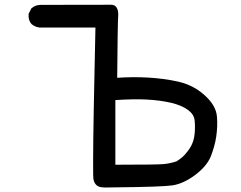

<svg xmlns="http://www.w3.org/2000/svg" viewBox="-20 -769 1040 828"><path d="M468.3 39.1Q429.7 41 412.6 37.6Q390.6 32.7 383.8 7.8Q382.3 3.9 381.8 -16.4Q381.3 -36.6 381.6 -76.7Q381.8 -116.7 382.3 -167.7Q382.8 -218.8 384.3 -295.7Q385.7 -372.6 387.5 -454.6Q389.2 -536.6 391.6 -650.4H150.4H149.9H149.4Q130.9 -652.8 116.7 -664.6L116.2 -665L115.7 -665.5Q101.1 -682.1 103.5 -708V-710L104.5 -711.4L114.3 -731L115.2 -732.9L116.7 -733.9Q125 -741.2 135 -744.6Q145 -748 156.2 -748Q434.6 -748 458.5 -748.5Q475.6 -749 483.4 -735.6Q491.2 -722.2 489.7 -701.2Q487.3 -664.6 485.4 -433.6Q553.2 -438 616.7 -434.6Q686 -430.7 748.5 -417Q770 -412.1 789.8 -404.1Q809.6 -396 827.6 -384.8Q845.7 -373.5 861.8 -358.9Q911.6 -314.5 915.5 -266.6Q917.5 -244.1 916.5 -222.2Q915.5 -200.2 912.4 -179.2Q909.2 -158.2 903.3 -137.2Q897.5 -116.2 889.2 -94.7Q871.1 -51.3 821.3 -14.2Q771.5 22.9 724.6 30.3Q679.7 37.1 468.3 39.1ZM741.2 -73.2Q749.5 -78.1 757.8 -84.5Q766.1 -90.8 774.4 -99.1Q778.3 -103.5 782.2 -108.2Q786.1 -112.8 790 -117.7Q793.9 -122.6 797.4 -128.2Q800.8 -133.8 804.2 -139.6Q816.4 -162.1 819.3 -191.4Q822.3 -221.7 819.3 -250Q816.9 -274.9 792 -293.9Q765.1 -314.5 717.8 -325.7Q669.4 -336.9 610.8 -339.8Q583 -341.3 549.6 -340.6Q516.1 -339.8 477.5 -337.4V-58.6Q659.7 -58.6 687.5 -61.5Q715.3 -64.5 741.2 -73.2Z"/></svg>

Font: NaikaiFont
Style: Bold
Weight: 700
Version: Version 1.89